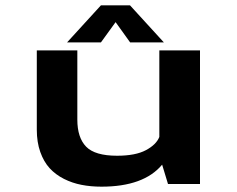

<svg xmlns="http://www.w3.org/2000/svg" viewBox="-20 -690 890 720"><path d="M594.5 -531H468L413.5 -607L358.5 -531H231.5L358.5 -670H467.5ZM360.5 10Q320.5 10 285.8 3.2Q251 -3.5 219.8 -19.2Q188.5 -35 166.2 -59.2Q144 -83.5 131 -120.2Q118 -157 118 -203.5V-501H270V-241.5Q270 -174 303 -140Q336 -106 419 -106Q488 -106 527 -126.8Q566 -147.5 577.5 -176.5V-501H730V0H610L588 -72.5Q519 10 360.5 10Z"/></svg>

Font: League Mono Wide SemiBold
Style: Regular
Weight: 600
Width: 8
Designer: Tyler Finck
Foundry: The League of Moveable Type / Tyler Finck
Version: Version 2.210